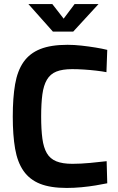

<svg xmlns="http://www.w3.org/2000/svg" viewBox="-20 -916 580 947"><path d="M309 11Q229 11 177.5 -9.5Q126 -30 96 -73Q66 -116 54.5 -182.5Q43 -249 43 -341Q43 -434 54.5 -500.5Q66 -567 96 -610Q126 -653 178.5 -674Q231 -695 313 -695Q346 -695 382 -691Q418 -687 451.5 -681.5Q485 -676 509 -670L505 -560Q485 -564 455 -567.5Q425 -571 394 -573Q363 -575 336 -575Q288 -575 258 -563Q228 -551 211.5 -523Q195 -495 189 -450.5Q183 -406 183 -341Q183 -277 189 -232.5Q195 -188 211 -160.5Q227 -133 257.5 -120.5Q288 -108 337 -108Q377 -108 425.5 -112.5Q474 -117 506 -121L509 -12Q485 -7 452 -1.5Q419 4 382 7.5Q345 11 309 11ZM241 -760 120 -896H238L294 -824L348 -896H466L341 -760Z"/></svg>

Font: Cairo Play
Style: Bold
Weight: 700
Version: Version 3.119